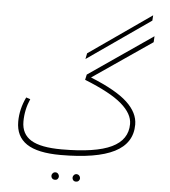

<svg xmlns="http://www.w3.org/2000/svg" viewBox="-65 -927 1020 1149"><g transform="rotate(5 445.0 -353.0)"><path d="M806 -837 427 -573 434 -608 808 -869ZM825 -709 470 -466Q624 -404 691 -341.5Q758 -279 758 -208Q758 -96 651.5 -42Q545 12 329 12Q190 12 124.5 -32Q59 -76 59 -165Q59 -240 94 -313L119 -305Q90 -239 90 -168Q90 -93 148 -57.5Q206 -22 332 -22Q536 -22 631.5 -68Q727 -114 727 -209Q727 -270 659.5 -328.5Q592 -387 436 -449L443 -481L827 -745ZM285 141Q285 132 291.5 125Q298 118 308 118Q317 118 323.5 125Q330 132 330 141Q330 150 324 156.5Q318 163 308 163Q298 163 291.5 156.5Q285 150 285 141ZM412 141Q412 132 418.5 125Q425 118 434 118Q444 118 450.5 125Q457 132 457 141Q457 150 450.5 156.5Q444 163 434 163Q424 163 418 156.5Q412 150 412 141Z"/></g></svg>

Font: FiraGO UltraLight
Style: Regular
Weight: 200
Designer: bBox Type
Foundry: bBox Type GmbH
Version: Version 1.001